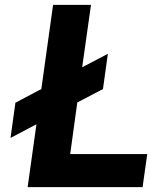

<svg xmlns="http://www.w3.org/2000/svg" viewBox="-20 -765 652 785"><path d="M93 0H563L582 -135H267L296 -346L401 -401L421 -545L316 -490L352 -745H197L149 -401L43 -345L23 -201L129 -257Z"/></svg>

Font: Mluvka ExtraBold
Style: Italic
Weight: 800
Italic angle: -8°
Designer: Modified by Jiří Krblich, Original typeface by Gumpita Rahayu
Foundry: Gumpita Rahayu & Jiří Krblich
Version: Version 2.000;Glyphs 3.1.1 (3134)